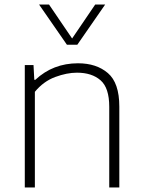

<svg xmlns="http://www.w3.org/2000/svg" viewBox="-20 -828 628 848"><path d="M89.5 0V-540.5H128L131.5 -475.5H136Q214 -548.5 324.5 -548.5Q406 -548.5 456.5 -505.2Q507 -462 507 -357V0H462.5V-356.5Q462.5 -440 424 -473.5Q385.5 -507 320 -507Q275.5 -507 224 -488Q172.5 -469 134 -422.5V0ZM275.5 -630.5 152.5 -808H196.5L298.5 -658L400.5 -808H444.5L321.5 -630.5Z"/></svg>

Font: Encode Sans Semi Expanded ExtraLight
Style: Regular
Weight: 200
Width: 6
Designer: Multiple Designers
Foundry: Impallari Type
Version: Version 3.000; ttfautohint (v1.8.3) -l 8 -r 50 -G 200 -x 14 